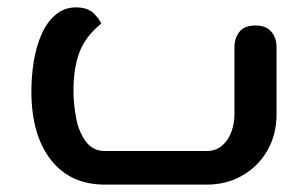

<svg xmlns="http://www.w3.org/2000/svg" viewBox="-20 -500 834 520"><path d="M264 0Q170 0 117.5 -67.5Q65 -135 65 -253Q65 -294 71.5 -334Q78 -374 92.5 -407Q107 -440 130.5 -460Q154 -480 186 -480Q217 -480 233.5 -464Q250 -448 254 -436Q211 -401 195 -358Q179 -315 179 -255Q179 -217 186.5 -179Q194 -141 213 -116Q232 -91 264 -91H540Q565 -91 582 -106Q599 -121 607 -144Q615 -167 615 -191V-372Q615 -397 628.5 -414Q642 -431 672 -431Q701 -431 715 -414Q729 -397 729 -372V-191Q729 -136 704.5 -93Q680 -50 637 -25Q594 0 540 0Z"/></svg>

Font: El Messiri SemiBold
Style: Regular
Weight: 600
Designer: Mohamed Gaber
Foundry: Kief Type Foundry
Version: Version 2.020; ttfautohint (v1.8.3)